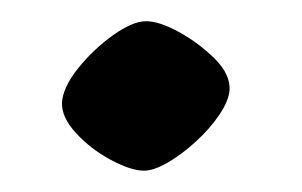

<svg xmlns="http://www.w3.org/2000/svg" viewBox="-20 -325 283 180"><path d="M115 -165Q102.8 -165 83.9 -175.1Q65.1 -185.2 51.3 -200.2Q37.5 -215.2 38.1 -229Q39.1 -243.4 53.4 -261.2Q67.8 -279 86.1 -292.1Q104.4 -305.1 117 -305.1Q129.4 -305.1 148.1 -294.8Q166.7 -284.5 181.5 -269.8Q196.2 -255.1 195.2 -240.1Q194.2 -230 185.3 -216.9Q176.4 -203.9 163.2 -191.9Q150.1 -180 137.1 -172.5Q124.1 -165 115 -165Z"/></svg>

Font: Ancizar Serif Light
Style: Italic
Weight: 300
Italic angle: -4°
Designer: Cesar Puertas, Viviana Monsalve, Julian Moncada, Julian Prieto, Jose Castro, Felipe Aragon, Mariel Hernandez, Sara Alarc
Version: Version 8.100